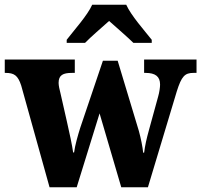

<svg xmlns="http://www.w3.org/2000/svg" viewBox="-24 -786 845 806"><path d="M256 -619V-606H333C356 -630 405 -672 434 -698C462 -673 515 -627 536 -606H613V-619C583 -657 526 -721 506 -766H363C343 -721 285 -657 256 -619ZM65 -427 184 0H298L394 -310L485 0H597L718 -402C738 -466 752 -480 788 -480H801V-536H581V-480H587C628 -480 648 -465 648 -431C648 -420 645 -398 640 -381L601 -239C591 -203 585 -176 581 -145H577C575 -168 567 -207 559 -236L470 -531H408L313 -250C303 -218 291 -177 287 -146H283C279 -176 268 -227 257 -275L230 -394C226 -409 222 -427 222 -438C222 -471 241 -480 278 -480H290V-536H-4V-480H-1C35 -480 51 -470 65 -427Z"/></svg>

Font: Noto Serif Georgian SemiCondensed ExtraBold
Style: Regular
Weight: 800
Width: 4
Designer: Monotype Design Team, Akaki Razmadze
Foundry: Google LLC
Version: Version 2.003